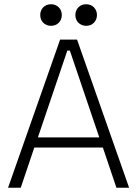

<svg xmlns="http://www.w3.org/2000/svg" viewBox="-20 -887 648 907"><path d="M170 -816C170 -787 191 -765 221 -765C251 -765 272 -787 272 -816C272 -845 251 -867 221 -867C191 -867 170 -845 170 -816ZM336 -816C336 -787 357 -765 387 -765C417 -765 438 -787 438 -816C438 -845 417 -867 387 -867C357 -867 336 -845 336 -816ZM264 -700 18 0H78L142 -190H466L530 0H590L344 -700ZM159 -238 298 -648H310L449 -238Z"/></svg>

Font: Space Text Light
Style: Regular
Weight: 300
Designer: Florian Karsten (Space Text), Colophon Foundry (Space Mono)
Foundry: Florian Karsten
Version: Version 1.003;PS 001.003;hotconv 1.0.88;makeotf.lib2.5.64775